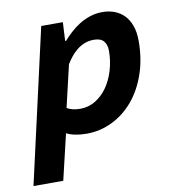

<svg xmlns="http://www.w3.org/2000/svg" viewBox="-104 -516 678 760"><g transform="rotate(-10 235.0 -136.5)"><path d="M109.9 -439.5H196.8L192.9 -364.7H196.8Q210.4 -380.4 227.3 -395.8Q244.1 -411.1 263.9 -423.6Q283.7 -436 307.1 -443.8Q330.6 -451.7 357.9 -451.7Q383.3 -451.7 405.3 -443.6Q427.2 -435.5 443.8 -418.9Q460.4 -402.3 470 -376.2Q479.5 -350.1 479.5 -314.5Q479.5 -242.2 458.7 -182.1Q438 -122.1 401.9 -79.1Q365.7 -36.1 317.1 -12.2Q268.6 11.7 212.9 11.7Q188.5 11.7 166.3 7.1Q144 2.4 132.8 -4.4L89.4 179.2H-30.3ZM152.3 -102.5Q173.3 -89.8 205.6 -89.8Q238.8 -89.8 266.6 -106.7Q294.4 -123.5 314.5 -152.1Q334.5 -180.7 345.7 -218.3Q356.9 -255.9 356.9 -296.9Q356.9 -320.3 345 -335Q333 -349.6 305.2 -349.6Q284.2 -349.6 266.8 -342.5Q249.5 -335.4 235.6 -324Q221.7 -312.5 210.9 -298.8Q200.2 -285.2 192.4 -272V-273.9Z"/></g></svg>

Font: PT Astra Sans
Style: Bold Italic
Weight: 700
Italic angle: -16°
Designer: A.Korolkova, I. Chaeva
Foundry: ParaType Ltd
Version: Version 1.002W